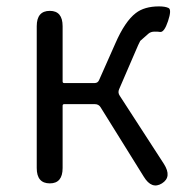

<svg xmlns="http://www.w3.org/2000/svg" viewBox="-20 -574 588 601"><path d="M136 0Q95 0 95 -48V-492Q95 -540 136 -540Q176 -540 176 -492V-319Q176 -314 181 -314H276Q286 -314 290 -323L341 -438Q371 -507 405 -533Q432 -554 478 -554Q497 -554 507.5 -549Q518 -544 506 -508Q494 -472 481 -474Q476 -475 464 -475Q452 -475 444.5 -468.5Q437 -462 419 -446Q417 -444 397 -397L353 -295Q348 -284 355 -274L493 -61Q519 -20 487 0Q455 20 430 -21L295 -238Q289 -248 277 -248H181Q176 -248 176 -243V-48Q176 0 136 0Z"/></svg>

Font: Resource Han Rounded JP Normal
Style: Regular
Weight: 350
Designer: Cyano Hao (round all glyphs); Ryoko NISHIZUKA 西塚涼子 (kana, bopomofo & ideographs); Paul D. Hunt (Latin, Greek & Cyrillic)
Foundry: Cyano Hao
Version: 0.990